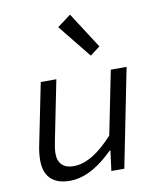

<svg xmlns="http://www.w3.org/2000/svg" viewBox="-88 -853 775 934"><g transform="rotate(-10 300.0 -386.0)"><path d="M181 12C267 12 339 -42 397 -99H401L388 0H452L549 -486H471L408 -172C342 -99 277 -55 212 -55C162 -55 135 -82 135 -130C135 -152 139 -172 144 -197L202 -486H125L65 -189C59 -162 56 -137 56 -109C56 -36 95 12 181 12ZM387 -570 436 -607 322 -784 255 -734 387 -570Z"/></g></svg>

Font: Source Code Variable
Style: Italic
Weight: 400
Italic angle: -11°
Monospace: yes
Designer: Paul D. Hunt, Teo Tuominen
Foundry: Adobe Systems Incorporated
Version: Version 1.005;PS 1.0;hotconv 16.6.54;makeotf.lib2.5.65590